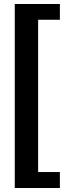

<svg xmlns="http://www.w3.org/2000/svg" viewBox="-20 -792 361 962"><path d="M280 150H54V-772H280V-693H171V70H280Z"/></svg>

Font: Maitree Semibold
Style: Regular
Weight: 600
Designer: CadsonDemak Team
Foundry: CadsonDemak
Version: Version 1.010